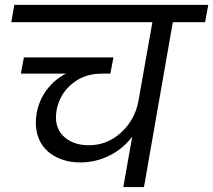

<svg xmlns="http://www.w3.org/2000/svg" viewBox="-20 -760 866 780"><path d="M25.9 -669.9 38.1 -740.2H826.2L813 -669.9H682.1L564.9 0H481L517.1 -205.1Q481 -156.2 425 -128.2Q369.1 -100.1 306.2 -100.1Q262.7 -100.1 226.8 -113.8Q190.9 -127.4 166.3 -152.6Q141.6 -177.7 131.3 -215.8Q121.1 -253.9 128.9 -299.8Q138.7 -353 169.7 -394.8Q200.7 -436.5 248 -460.9H64.9L77.1 -526.9H440.9L428.2 -460.9H393.1Q322.3 -460.9 272.2 -419.2Q222.2 -377.4 210 -313Q198.2 -246.1 236.6 -208Q274.9 -169.9 340.8 -169.9Q415 -169.9 471.2 -220.9Q527.3 -272 542 -347.2L599.1 -669.9Z"/></svg>

Font: SVN-Poppins
Style: Italic
Weight: 400
Italic angle: -10°
Designer: Ninad Kale (Devanagari), Jonny Pinhorn (Latin)
Foundry: Indian Type Foundry
Version: Version 3.002 2017